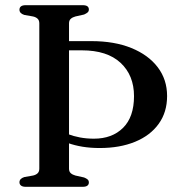

<svg xmlns="http://www.w3.org/2000/svg" viewBox="-20 -720 706 740"><path d="M196 -526V-561.5H332.5Q421 -561.5 486.2 -535Q551.5 -508.5 587.8 -461Q624 -413.5 624 -350Q624 -287.5 591.5 -242.5Q559 -197.5 500.5 -173.5Q442 -149.5 364.5 -149.5Q328.5 -149.5 298 -154.5Q267.5 -159.5 242 -168.8Q216.5 -178 194 -191.5L200.5 -223.5Q218.5 -212 240.8 -203.5Q263 -195 288.5 -190.2Q314 -185.5 342 -185.5Q412 -185.5 454.2 -227.2Q496.5 -269 496.5 -349.5Q496.5 -429.5 444.8 -477.8Q393 -526 295.5 -526ZM246 -70Q246 -58.5 252.8 -52.5Q259.5 -46.5 270.5 -43.5L304 -36Q313 -32.5 317.8 -28.2Q322.5 -24 322.5 -16.5Q322.5 -9 316.8 -4.5Q311 0 298.5 0H79Q67 0 61 -4.8Q55 -9.5 55 -17.5Q55 -31.5 73.5 -37.5L107.5 -43.5Q118.5 -46 125 -52.2Q131.5 -58.5 131.5 -70V-630Q131.5 -641.5 125 -647.8Q118.5 -654 107.5 -656.5L73.5 -662.5Q55 -668.5 55 -682.5Q55 -691 61 -695.5Q67 -700 79 -700H298.5Q311 -700 316.8 -695.8Q322.5 -691.5 322.5 -683.5Q322.5 -676.5 317.8 -672.2Q313 -668 304 -664L270.5 -656.5Q259.5 -653.5 252.8 -647.5Q246 -641.5 246 -630Z"/></svg>

Font: Fraunces 18pt
Style: Regular
Weight: 400
Version: Version 1.000;[b76b70a41]